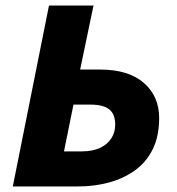

<svg xmlns="http://www.w3.org/2000/svg" viewBox="-20 -670 636 690"><path d="M26 0 156 -650H316L268 -420H340Q442 -420 497 -372Q552 -324 552 -246Q552 -180 528.5 -133Q505 -86 464 -57Q423 -28 371 -14Q319 0 262 0ZM210 -126H274Q314 -126 340.5 -139Q367 -152 380.5 -173.5Q394 -195 394 -222Q394 -260 372.5 -277Q351 -294 306 -294H244Z"/></svg>

Font: Source Sans 3 Black
Style: Italic
Weight: 900
Italic angle: -11°
Designer: Paul D. Hunt
Foundry: Adobe
Version: Version 3.052;hotconv 1.1.0;makeotfexe 2.6.0